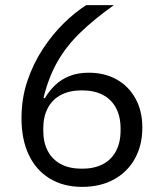

<svg xmlns="http://www.w3.org/2000/svg" viewBox="-20 -718 640 750"><path d="M301 12Q228 12 174.5 -20.5Q121 -53 92.5 -113Q64 -173 64 -256Q64 -334 87 -402Q110 -470 147.5 -527Q185 -584 229.5 -627.5Q274 -671 317 -698H425Q349 -644 294.5 -591.5Q240 -539 205 -478Q170 -417 150 -336L155 -334Q172 -363 195.5 -385.5Q219 -408 251.5 -421Q284 -434 327 -434Q388 -434 435 -408Q482 -382 509 -333.5Q536 -285 536 -219Q536 -151 507 -98.5Q478 -46 425 -17Q372 12 301 12ZM300 -59Q348 -59 381.5 -76.5Q415 -94 433 -127.5Q451 -161 451 -208V-216Q451 -263 433 -296.5Q415 -330 381.5 -347.5Q348 -365 300 -365Q252 -365 218.5 -347.5Q185 -330 167 -296.5Q149 -263 149 -216V-208Q149 -161 167 -127.5Q185 -94 218.5 -76.5Q252 -59 300 -59Z"/></svg>

Font: Lilex
Style: Regular
Weight: 400
Monospace: yes
Designer: Mike Abbink, Paul van der Laan, Pieter van Rosmalen, Mikhael Khrustik
Foundry: Mikhael Khrustik
Version: Version 2.510